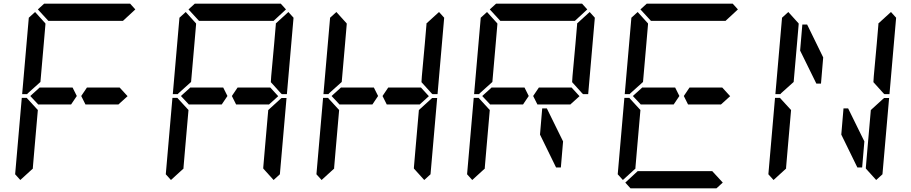

<svg xmlns="http://www.w3.org/2000/svg" viewBox="-20 -1020 4936 1040"><path d="M628 -546 671 -499 620 -453V-454H602H600H471H450H443L420 -500L451 -546H458H479H492ZM144 -500 196 -547V-546H332H373L396 -500L365 -454H208H205H188V-453ZM185 -969 219 -1000H685L713 -969L646 -907H626H490H398H262H242ZM131 -515 127 -510H100L136 -924L170 -955L226 -893V-887L217 -782L199 -576ZM90 -45 62 -76 98 -490H125L129 -485L185 -424L167 -218L158 -113V-107Z M1444 -546 1487 -499 1436 -453V-454H1418H1416H1287H1266H1259L1236 -500L1267 -546H1274H1295H1308ZM960 -500 1012 -547V-546H1148H1189L1212 -500L1181 -454H1024H1021H1004V-453ZM1001 -969 1035 -1000H1501L1529 -969L1462 -907H1442H1306H1214H1078H1058ZM1500 -485 1505 -489H1532L1496 -76L1462 -45L1406 -107V-113L1415 -218L1433 -424ZM1542 -955 1570 -924 1534 -510H1507L1502 -514L1447 -575L1449 -607L1465 -782L1474 -887V-893ZM947 -515 943 -510H916L952 -924L986 -955L1042 -893V-887L1033 -782L1015 -576ZM906 -45 878 -76 914 -490H941L945 -485L1001 -424L983 -218L974 -113V-107Z M2260 -546 2303 -499 2252 -453V-454H2234H2232H2103H2082H2075L2052 -500L2083 -546H2090H2111H2124ZM1776 -500 1828 -547V-546H1964H2005L2028 -500L1997 -454H1840H1837H1820V-453ZM2316 -485 2321 -489H2348L2312 -76L2278 -45L2222 -107V-113L2231 -218L2249 -424ZM2358 -955 2386 -924 2350 -510H2323L2318 -514L2263 -575L2265 -607L2281 -782L2290 -887V-893ZM1763 -515 1759 -510H1732L1768 -924L1802 -955L1858 -893V-887L1849 -782L1831 -576ZM1722 -45 1694 -76 1730 -490H1757L1761 -485L1817 -424L1799 -218L1790 -113V-107Z M3076 -546 3119 -499 3068 -453V-454H3050H3048H2919H2898H2891L2868 -500L2899 -546H2906H2927H2940ZM2592 -500 2644 -547V-546H2780H2821L2844 -500L2813 -454H2656H2653H2636V-453ZM2917 -433H2942L3030 -254L3018 -113H2992L2905 -291ZM2633 -969 2667 -1000H3133L3161 -969L3094 -907H3074H2938H2846H2710H2690ZM3174 -955 3202 -924 3166 -510H3139L3134 -514L3079 -575L3081 -607L3097 -782L3106 -887V-893ZM2579 -515 2575 -510H2548L2584 -924L2618 -955L2674 -893V-887L2665 -782L2647 -576ZM2538 -45 2510 -76 2546 -490H2573L2577 -485L2633 -424L2615 -218L2606 -113V-107Z M3892 -546 3935 -499 3884 -453V-454H3866H3864H3735H3714H3707L3684 -500L3715 -546H3722H3743H3756ZM3408 -500 3460 -547V-546H3596H3637L3660 -500L3629 -454H3472H3469H3452V-453ZM3449 -969 3483 -1000H3949L3977 -969L3910 -907H3890H3754H3662H3526H3506ZM3895 -31 3861 0H3395L3367 -31L3434 -93H3454H3590H3682H3818H3838ZM3395 -515 3391 -510H3364L3400 -924L3434 -955L3490 -893V-887L3481 -782L3463 -576ZM3354 -45 3326 -76 3362 -490H3389L3393 -485L3449 -424L3431 -218L3422 -113V-107Z M4549 -433H4574L4662 -254L4650 -113H4624L4537 -291ZM4427 -567H4402L4314 -746L4326 -887H4352L4439 -709ZM4764 -485 4769 -489H4796L4760 -76L4726 -45L4670 -107V-113L4679 -218L4697 -424ZM4806 -955 4834 -924 4798 -510H4771L4766 -514L4711 -575L4713 -607L4729 -782L4738 -887V-893ZM4211 -515 4207 -510H4180L4216 -924L4250 -955L4306 -893V-887L4297 -782L4279 -576ZM4170 -45 4142 -76 4178 -490H4205L4209 -485L4265 -424L4247 -218L4238 -113V-107Z"/></svg>

Font: DSEG14 Classic
Style: Italic
Weight: 400
Italic angle: -5°
Designer: Keshikan(Twitter:@keshinomi_88pro)
Version: Version 0.46